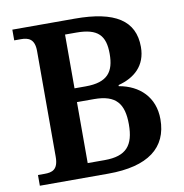

<svg xmlns="http://www.w3.org/2000/svg" viewBox="-80 -790 827 865"><g transform="rotate(-10 333.5 -357.0)"><path d="M33 0H346C529 0 620 -71 620 -201C620 -302 554 -364 461 -380V-385C535 -404 590 -451 590 -537C590 -658 502 -714 319 -714H33V-665H64C98 -665 126 -655 126 -600V-116C126 -57 98 -49 63 -49H33ZM263 -405V-651H314C414 -651 446 -614 446 -531C446 -449 415 -405 314 -405ZM263 -63V-342H341C442 -342 476 -297 476 -203C476 -107 440 -63 341 -63Z"/></g></svg>

Font: Noto Serif SemiBold
Style: Regular
Weight: 600
Designer: Monotype Design Team
Foundry: Monotype Imaging Inc.
Version: Version 2.013